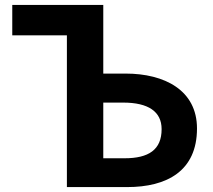

<svg xmlns="http://www.w3.org/2000/svg" viewBox="-20 -761 865 781"><path d="M252.1 0H497.3C658.7 0 781.3 -65.2 781.3 -238.5C781.3 -393.9 649.4 -461.7 490.8 -461.7H400.1V-740.8H29.9V-617.3H252.1ZM400.1 -117.2V-343.7H481C583.8 -343.7 637.4 -306.7 637.4 -235.7C637.4 -151.7 584.6 -117.2 486.6 -117.2Z"/></svg>

Font: Source Han Sans JP VF
Style: Regular
Weight: 250
Designer: Ryoko NISHIZUKA 西塚涼子 (kana, bopomofo & ideographs); Paul D. Hunt (Latin, Greek & Cyrillic); Sandoll Communications 산돌커뮤니
Foundry: Adobe
Version: Version 2.004;hotconv 1.0.118;makeotfexe 2.5.65603